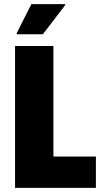

<svg xmlns="http://www.w3.org/2000/svg" viewBox="-20 -911 502 931"><path d="M53 0V-688H239V-152H445V0ZM61 -745V-750L132 -891H296V-886L188 -745Z"/></svg>

Font: Saira Semi Condensed ExtraBold
Style: Regular
Weight: 800
Width: 4
Designer: Hector Gatti with collaboration of the Omnibus-Type team
Foundry: Omnibus-Type
Version: Version 1.001; ttfautohint (v1.8)